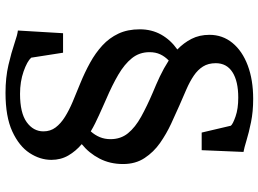

<svg xmlns="http://www.w3.org/2000/svg" viewBox="-144 -718 961 714"><g transform="rotate(90 337.0 -361.5)"><path d="M176.5 -115 195 3.5Q208.5 18.5 246.2 31.8Q284 45 329.5 45Q400.5 45 434.8 20.2Q469 -4.5 469 -42Q469 -68 454.5 -87.2Q440 -106.5 415.2 -122Q390.5 -137.5 358.5 -151Q326.5 -164.5 290.5 -179Q250 -195.5 213.8 -215.5Q177.5 -235.5 149.5 -261.2Q121.5 -287 105.5 -321Q89.5 -355 89.5 -400.5Q89.5 -444.5 109.2 -479.8Q129 -515 164.5 -540Q140 -563.5 125 -592.8Q110 -622 110 -659.5Q110 -708 140 -744.8Q170 -781.5 223.8 -801.8Q277.5 -822 348.5 -822Q395.5 -822 434.8 -814Q474 -806 502.5 -797.2Q531 -788.5 545.5 -786L539 -630.5H473.5L448 -739Q442 -746.5 413.5 -756.5Q385 -766.5 343.5 -766.5Q282.5 -766.5 249 -745Q215.5 -723.5 215.5 -683Q215.5 -655 227.8 -635.5Q240 -616 261.8 -601.2Q283.5 -586.5 312 -574Q340.5 -561.5 373 -547.5Q403.5 -534 440.8 -516.8Q478 -499.5 512 -475.8Q546 -452 568.2 -418.2Q590.5 -384.5 590.5 -338Q590.5 -289.5 570.2 -250.5Q550 -211.5 516.5 -184.5Q542.5 -162.5 558.8 -134.5Q575 -106.5 575 -71.5Q575 -29.5 549.5 9.5Q524 48.5 469.2 73.8Q414.5 99 326 99Q268.5 99 221.8 88Q175 77 142.2 65.8Q109.5 54.5 94 53L104 -115ZM349 -275.5Q363.5 -269 378.2 -262.5Q393 -256 408.2 -249Q423.5 -242 438.8 -234.5Q454 -227 469 -218Q483 -233.5 490.5 -251.8Q498 -270 498 -291.5Q498 -329.5 476 -356.5Q454 -383.5 414.8 -405.2Q375.5 -427 324 -449Q310 -455 295.2 -461.2Q280.5 -467.5 265.2 -474.8Q250 -482 235.2 -490.2Q220.5 -498.5 205.5 -508Q190.5 -493.5 182.5 -476.2Q174.5 -459 174.5 -436.5Q174.5 -399 196.8 -371.2Q219 -343.5 258.2 -320.5Q297.5 -297.5 349 -275.5Z"/></g></svg>

Font: Merriweather 36pt SemiBold
Style: Regular
Weight: 600
Version: Version 2.100